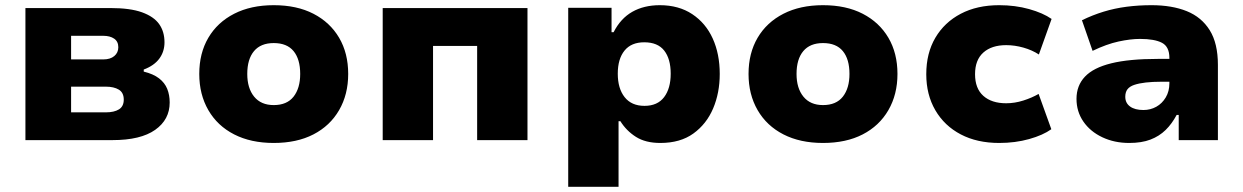

<svg xmlns="http://www.w3.org/2000/svg" viewBox="-20 -540 4792 740"><path d="M78 0V-509H405Q482 -509 527.5 -492.5Q573 -476 593.5 -447Q614 -418 614 -377Q614 -341 594 -314Q574 -287 534 -272V-264Q571 -255 593 -238Q615 -221 624.5 -197.5Q634 -174 634 -145Q634 -79 578 -39.5Q522 0 414 0ZM254 -107H388Q420 -107 438.5 -118.5Q457 -130 457 -156Q457 -183 438 -194.5Q419 -206 388 -206H254ZM254 -311H378Q405 -311 420.5 -324Q436 -337 436 -358Q436 -380 420 -391Q404 -402 378 -402H254Z M1035 11Q947 11 882.5 -22Q818 -55 783 -115.5Q748 -176 748 -255Q748 -335 783 -394.5Q818 -454 882.5 -487Q947 -520 1035 -520Q1124 -520 1188 -487Q1252 -454 1287 -394.5Q1322 -335 1322 -255Q1322 -176 1287 -115.5Q1252 -55 1188 -22Q1124 11 1035 11ZM1035 -135Q1086 -135 1111.5 -167.5Q1137 -200 1137 -255Q1137 -312 1111.5 -343Q1086 -374 1035 -374Q985 -374 959 -343Q933 -312 933 -255Q933 -200 959.5 -167.5Q986 -135 1035 -135Z M1455 0V-509H2013V0H1819V-363H1649V0Z M2170 180V-510H2337V-416H2345Q2372 -469 2417 -494.5Q2462 -520 2523 -520Q2596 -520 2648 -485.5Q2700 -451 2727 -391.5Q2754 -332 2754 -255Q2754 -182 2728.5 -122Q2703 -62 2652.5 -25.5Q2602 11 2525 11Q2468 11 2431 -12.5Q2394 -36 2371 -73H2364V180ZM2464 -132Q2514 -132 2539.5 -165.5Q2565 -199 2565 -256Q2565 -313 2540 -345Q2515 -377 2463 -377Q2413 -377 2387 -345Q2361 -313 2361 -256Q2361 -199 2387.5 -165.5Q2414 -132 2464 -132Z M3152 11Q3064 11 2999.5 -22Q2935 -55 2900 -115.5Q2865 -176 2865 -255Q2865 -335 2900 -394.5Q2935 -454 2999.5 -487Q3064 -520 3152 -520Q3241 -520 3305 -487Q3369 -454 3404 -394.5Q3439 -335 3439 -255Q3439 -176 3404 -115.5Q3369 -55 3305 -22Q3241 11 3152 11ZM3152 -135Q3203 -135 3228.5 -167.5Q3254 -200 3254 -255Q3254 -312 3228.5 -343Q3203 -374 3152 -374Q3102 -374 3076 -343Q3050 -312 3050 -255Q3050 -200 3076.5 -167.5Q3103 -135 3152 -135Z M3831 11Q3746 11 3683 -22Q3620 -55 3585 -115Q3550 -175 3550 -254Q3550 -335 3585 -394.5Q3620 -454 3683 -487Q3746 -520 3831 -520Q3893 -520 3946.5 -505Q4000 -490 4033 -467L3984 -330Q3958 -347 3924.5 -356.5Q3891 -366 3858 -366Q3802 -366 3770 -337.5Q3738 -309 3738 -254Q3738 -199 3770 -170.5Q3802 -142 3858 -142Q3891 -142 3924 -152.5Q3957 -163 3983 -178L4032 -42Q4000 -19 3946.5 -4Q3893 11 3831 11Z M4332 11Q4275 11 4228.5 -11Q4182 -33 4155.5 -71.5Q4129 -110 4129 -159Q4129 -210 4161.5 -244.5Q4194 -279 4263 -296Q4332 -313 4442 -313H4510V-225H4456Q4422 -225 4396 -222Q4370 -219 4352 -213Q4334 -207 4325.5 -196Q4317 -185 4317 -167Q4317 -143 4335.5 -129.5Q4354 -116 4387 -116Q4414 -116 4436.5 -128.5Q4459 -141 4473 -164.5Q4487 -188 4487 -219V-317Q4487 -360 4458.5 -375Q4430 -390 4374 -390Q4337 -390 4291 -380Q4245 -370 4191 -344L4150 -462Q4191 -482 4233.5 -495Q4276 -508 4322 -514Q4368 -520 4418 -520Q4497 -520 4554 -497Q4611 -474 4642.5 -423.5Q4674 -373 4674 -290V0H4523V-97H4515Q4497 -63 4472.5 -39Q4448 -15 4414 -2Q4380 11 4332 11Z"/></svg>

Font: Nunito Sans 6pt Black
Style: Regular
Weight: 900
Version: Version 3.101;gftools[0.9.27]